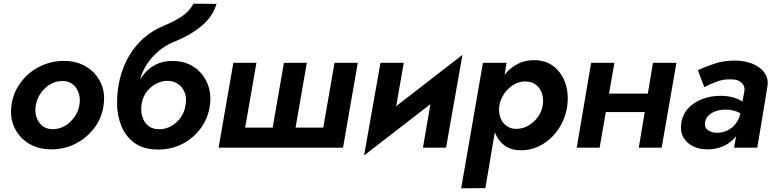

<svg xmlns="http://www.w3.org/2000/svg" viewBox="-20 -800 4201 1040"><path d="M42 -230Q33 -163 58.5 -108.5Q84 -54 136 -22.5Q188 9 258 9Q330 9 390 -22Q450 -53 491 -107Q532 -161 541 -230Q551 -298 525.5 -352Q500 -406 448.5 -438Q397 -470 326 -470Q255 -470 194 -439Q133 -408 92.5 -354Q52 -300 42 -230ZM174 -230Q180 -266 201 -296Q222 -326 253 -344Q284 -362 319 -361Q354 -361 376 -342Q398 -323 407 -293.5Q416 -264 410 -230Q404 -195 382.5 -165Q361 -135 330.5 -117.5Q300 -100 264 -100Q230 -101 208 -119.5Q186 -138 177 -167.5Q168 -197 174 -230Z M887 -362Q921 -362 945.5 -344.5Q970 -327 981 -297.5Q992 -268 985 -230Q980 -195 959.5 -165Q939 -135 908.5 -117.5Q878 -100 842 -100Q809 -100 787.5 -115.5Q766 -131 755.5 -155.5Q745 -180 745 -208L614 -241Q614 -176 637 -118.5Q660 -61 709 -25.5Q758 10 837 10Q910 10 970 -21.5Q1030 -53 1069 -107.5Q1108 -162 1117 -230Q1126 -297 1102 -351.5Q1078 -406 1029.5 -438Q981 -470 912 -470ZM691 -231 745 -208Q745 -245 757.5 -273.5Q770 -302 791 -321.5Q812 -341 836.5 -351.5Q861 -362 887 -362L912 -470Q865 -470 827.5 -452Q790 -434 762.5 -402Q735 -370 717 -326Q699 -282 691 -231ZM614 -241 740 -209 731 -314Q732 -357 747.5 -397Q763 -437 790 -472Q817 -507 853.5 -534.5Q890 -562 933 -578Q1012 -610 1071.5 -659Q1131 -708 1153 -779L1028 -780Q1006 -739 966 -712Q926 -685 866 -660Q807 -636 760 -595Q713 -554 680.5 -499.5Q648 -445 631 -379.5Q614 -314 614 -241Z M1581 -109 1642 -460H1518L1457 -109H1308L1369 -460H1244L1164 0H1838L1918 -460H1792L1731 -109Z M2449 -342 2485 -503 1988 -118 1952 42ZM2167 -460H2041L1952 42L2103 -93ZM2485 -503 2334 -368 2271 0H2396Z M2609 219 2724 -460H2596L2478 220ZM3053 -230Q3061 -298 3041 -353Q3021 -408 2977.5 -441.5Q2934 -475 2871 -474Q2824 -474 2785.5 -454.5Q2747 -435 2718.5 -401.5Q2690 -368 2672 -324Q2654 -280 2648 -230Q2642 -184 2647 -140Q2652 -96 2670.5 -61.5Q2689 -27 2721 -6.5Q2753 14 2801 14Q2864 14 2918 -18Q2972 -50 3008 -105.5Q3044 -161 3053 -230ZM2920 -231Q2914 -194 2892 -164.5Q2870 -135 2839 -118Q2808 -101 2772 -102Q2749 -103 2731 -113.5Q2713 -124 2701.5 -141Q2690 -158 2685.5 -181Q2681 -204 2685 -230Q2690 -257 2703.5 -280.5Q2717 -304 2736.5 -322Q2756 -340 2779 -349.5Q2802 -359 2826 -359Q2861 -358 2883.5 -340.5Q2906 -323 2915.5 -294.5Q2925 -266 2920 -231Z M3183 -193H3537L3554 -293H3200ZM3517 -460 3440 0H3564L3644 -460ZM3182 -460 3104 0H3228L3308 -460Z M3799 -136Q3802 -159 3817.5 -174Q3833 -189 3856 -197.5Q3879 -206 3905 -206Q3941 -207 3968.5 -196.5Q3996 -186 4022 -165L4030 -228Q4009 -250 3971 -265.5Q3933 -281 3884 -281Q3830 -281 3784 -263.5Q3738 -246 3707.5 -213Q3677 -180 3670 -132Q3664 -88 3681.5 -56.5Q3699 -25 3733.5 -8Q3768 9 3812 9Q3859 9 3897.5 -8Q3936 -25 3962 -56Q3988 -87 3997 -129L3990 -184Q3982 -151 3963.5 -128Q3945 -105 3918.5 -92.5Q3892 -80 3859 -81Q3832 -82 3813.5 -96Q3795 -110 3799 -136ZM3795 -328Q3821 -342 3859.5 -357Q3898 -372 3943 -370Q3966 -370 3982.5 -361.5Q3999 -353 4007 -339Q4015 -325 4012 -306L3956 0H4082L4136 -326Q4143 -362 4130.5 -389Q4118 -416 4092.5 -434.5Q4067 -453 4032.5 -462.5Q3998 -472 3959 -472Q3902 -472 3851.5 -455.5Q3801 -439 3760 -420Z"/></svg>

Font: Jost SemiBold
Style: Italic
Weight: 600
Italic angle: -5°
Version: Version 3.710